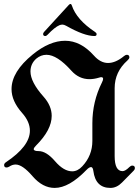

<svg xmlns="http://www.w3.org/2000/svg" viewBox="-39 -920 687 950"><path d="M0 0ZM174.3 -752Q174.3 -756.8 179.7 -762.7L301.3 -895.5Q305.7 -900.4 309.8 -900.4Q314 -900.4 316.4 -893.1Q339.8 -822.3 431.6 -761.7Q439 -756.8 439 -751Q439 -741.7 428.7 -741.7Q377.9 -741.7 289.1 -792Q277.8 -798.3 270.3 -798.3Q262.7 -798.3 255.4 -795.4Q231.9 -785.6 196.8 -748.5Q190.4 -741.7 185.1 -741.7Q174.3 -741.7 174.3 -752ZM-18.6 -103.5Q-18.6 -111.3 -9.8 -117.2Q108.9 -196.3 108.9 -273.4Q108.9 -317.9 70.3 -361.3Q18.1 -419.9 18.1 -479Q18.1 -565.4 123.5 -650.9Q206.5 -718.3 283.2 -718.3Q359.9 -718.3 425.3 -645.5Q458 -608.4 495.6 -608.4Q533.2 -608.4 574.7 -642.6Q582.5 -648.9 588.4 -648.9Q601.1 -648.9 601.1 -636.2Q601.1 -629.4 591.8 -621.1Q528.3 -564.5 528.3 -483.9V-147.5Q528.3 -73.2 567.4 -73.2Q581.1 -73.2 601.6 -93.8Q608.4 -100.6 615.7 -100.6Q628.4 -100.6 628.4 -87.9Q628.4 -81.5 622.6 -75.7L564.9 -17.1Q538.6 9.8 507.3 9.8Q433.6 9.8 422.9 -74.2Q420.4 -93.3 411.4 -93.3Q402.3 -93.3 388.2 -78.6Q302.7 9.8 231.4 9.8Q171.9 9.8 122.1 -48.1Q72.3 -106 38.1 -106Q22.5 -106 6.8 -95.7Q0 -91.3 -6.8 -91.3Q-18.6 -91.3 -18.6 -103.5ZM111.8 -566.4Q111.8 -514.2 176.3 -441.9Q216.8 -396.5 216.8 -346.7Q216.8 -277.3 139.2 -199.7Q127.9 -188.5 127.9 -182.1Q127.9 -172.4 151.9 -172.4Q190.4 -172.4 233.4 -122.3Q276.4 -72.3 318.4 -72.3Q345.2 -72.3 368.2 -97.2Q418 -150.4 418 -222.7V-310.1Q418 -417 465.3 -511.7Q471.2 -523.4 471.2 -529.8Q471.2 -538.1 461.9 -538.1Q458 -538.1 450.2 -535.6Q425.8 -528.3 403.8 -528.3Q351.6 -528.3 314 -570.3Q243.7 -648.9 190.9 -648.9Q163.6 -648.9 140.6 -629.9Q111.8 -604.5 111.8 -566.4Z"/></svg>

Font: UnifrakturMaguntia21
Style: Book
Weight: 400
Designer: j. 'mach' wust, Gerrit Ansmann, Georg Duffner, based on a font by Peter Wiegel, original typeface by Carl Albert Fahrenw
Version: Version 2017-03-19